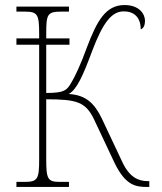

<svg xmlns="http://www.w3.org/2000/svg" viewBox="-20 -740 641 760"><path d="M45 0H253V-20H217C169 -20 163 -31 163 -109V-347C285 -347 319 -336 352 -268L434 -94C478 -4 519 0 564 0H571V-23H565C528 -23 493 -38 465 -97L383 -271C354 -331 320 -364 252 -368C284 -385 309 -442 344 -536C388 -653 423 -695 470 -695C510 -695 537 -672 537 -624C548 -627 554 -641 554 -657C554 -684 532 -720 473 -720C398 -720 364 -657 325 -555C299 -483 276 -435 260 -409C244 -384 237 -372 163 -372V-563H255V-588H163V-606C163 -683 167 -694 222 -694H253V-714H45V-694H78C129 -694 135 -683 135 -606V-588H45V-563H135V-108C135 -31 129 -20 77 -20H45Z"/></svg>

Font: Noto Serif SemiCondensed Thin
Style: Regular
Weight: 100
Width: 4
Designer: Monotype Design Team
Foundry: Monotype Imaging Inc.
Version: Version 2.015